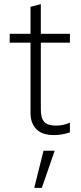

<svg xmlns="http://www.w3.org/2000/svg" viewBox="-20 -645 392 931"><path d="M241 10Q185 10 156.5 -18.5Q128 -47 128 -97V-438H27V-481H128V-612L178 -625V-481H319V-438H178V-113Q178 -72 194.5 -54Q211 -36 250 -36Q272 -36 286.5 -39.5Q301 -43 319 -50V-3Q280 10 241 10ZM146 266 191 86H245L183 266Z"/></svg>

Font: Red Hat Text Light
Style: Regular
Weight: 300
Designer: Pentagram, MCKL
Foundry: Pentagram, MCKL
Version: Version 1.023; ttfautohint (v1.8.3)